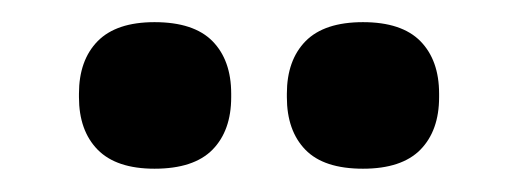

<svg xmlns="http://www.w3.org/2000/svg" viewBox="-20 -698 456 169"><path d="M116 -549.5Q82.5 -549.5 66 -566.2Q49.5 -583 49.5 -612.5V-615.5Q49.5 -645 66 -661.8Q82.5 -678.5 116 -678.5Q150.5 -678.5 167 -661.8Q183.5 -645 183.5 -615.5V-612.5Q183.5 -583 167 -566.2Q150.5 -549.5 116 -549.5ZM299.5 -549.5Q265 -549.5 248.8 -566.2Q232.5 -583 232.5 -612.5V-615.5Q232.5 -645 249 -661.8Q265.5 -678.5 299.5 -678.5Q333.5 -678.5 350 -661.8Q366.5 -645 366.5 -615.5V-612.5Q366.5 -583 350 -566.2Q333.5 -549.5 299.5 -549.5Z"/></svg>

Font: AnekLatin_SemiExpandedSemiBold
Style: Regular
Weight: 600
Width: 6
Designer: Yesha Goshar
Foundry: Ek Type
Version: Version 1.003